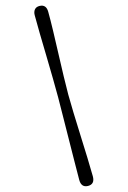

<svg xmlns="http://www.w3.org/2000/svg" viewBox="-100 -830 696 1047"><g transform="rotate(10 248.0 -306.5)"><path d="M218.5 -294.5Q236.5 -255 262.2 -198Q288 -141 315.8 -79Q343.5 -17 368.8 38.5Q394 94 410.5 130Q429 169 463.5 153.5Q498.5 137.5 480 97.5Q461 57.5 432.8 2.2Q404.5 -53 373.8 -112.8Q343 -172.5 315.5 -226.8Q288 -281 270.5 -318.5Q253 -356 229 -411.5Q205 -467 179 -528.5Q153 -590 128.5 -646.8Q104 -703.5 85 -743Q67 -782.5 32 -767Q15 -759.5 11 -744.5Q7 -729.5 16 -711Q32.5 -675 59.2 -620.8Q86 -566.5 116 -506Q146 -445.5 173.2 -389.5Q200.5 -333.5 218.5 -294.5Z"/></g></svg>

Font: Fraunces 9pt S100
Style: Regular
Weight: 400
Version: Version 1.000; ttfautohint (v1.8.3)